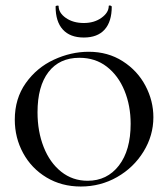

<svg xmlns="http://www.w3.org/2000/svg" viewBox="-20 -669 614 701"><path d="M34 -232Q34 -309 74 -365.5Q114 -422 176.5 -451Q239 -480 304 -480Q374 -480 428 -445.5Q482 -411 511 -356Q540 -301 540 -241Q540 -174 504 -115.5Q468 -57 407.5 -22.5Q347 12 275 12Q205 12 150 -21Q95 -54 64.5 -110Q34 -166 34 -232ZM457 -217Q457 -283 434.5 -338Q412 -393 370 -425.5Q328 -458 270 -458Q197 -458 157 -406Q117 -354 117 -259Q117 -189 139.5 -132Q162 -75 203.5 -42Q245 -9 300 -9Q371 -9 414 -64.5Q457 -120 457 -217ZM194 -647Q194 -622 220.5 -603.5Q247 -585 286 -585Q324 -585 350.5 -604Q377 -623 377 -647Q377 -649 381 -649Q383 -649 385.5 -647.5Q388 -646 388 -645Q388 -590 362 -561Q336 -532 286 -532Q236 -532 209.5 -561Q183 -590 183 -645Q183 -648 188.5 -648.5Q194 -649 194 -647Z"/></svg>

Font: Cormorant Unicase Medium
Style: Regular
Weight: 500
Designer: Christian Thalmann (Catharsis Fonts)
Foundry: Catharsis Fonts
Version: Version 4.000